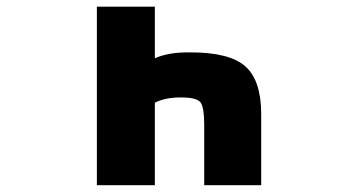

<svg xmlns="http://www.w3.org/2000/svg" viewBox="-20 -544 1040 566"><path d="M436.5 -372.1Q476.6 -390.6 542 -389.6Q657.2 -389.6 703.6 -348.1Q750 -306.6 750 -207V2H582V-175.8Q582 -229.5 570.3 -243.2Q558.6 -256.8 512.7 -256.8Q466.8 -256.8 436.5 -241.2V2H265.6V-524.4H436.5Z"/></svg>

Font: GenEi Gothic M Heavy
Style: Regular
Weight: 800
Designer: o_tamon (Modified); [Source Han Sans]
Ryoko NISHIZUKA  (kana & ideographs); Paul D. Hunt (Latin, Greek & Cyrillic); Wenl
Version: Version 1.1a;Original Version 1.004